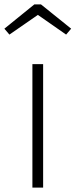

<svg xmlns="http://www.w3.org/2000/svg" viewBox="-30 -857 345 877"><path d="M13 -699 143 -789 272 -699 295 -726 157 -837H127L-10 -726ZM167 -564H118V0H167Z"/></svg>

Font: Glow Sans SC Normal Light
Style: Regular
Weight: 300
Designer: Ryoko NISHIZUKA (kana, bopomofo & ideographs); Paul D. Hunt (Latin, Greek & Cyrillic); Sandoll Communications, Soo-young
Version: Version 0.93